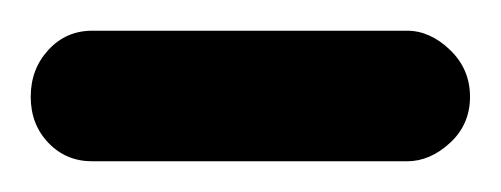

<svg xmlns="http://www.w3.org/2000/svg" viewBox="-20 -715 326 125"><path d="M40 -610Q23 -610 11.5 -622Q0 -634 0 -652Q0 -670 11.5 -682.5Q23 -695 40 -695H245Q260 -695 273 -682.5Q286 -670 286 -652Q286 -634 273 -622Q260 -610 245 -610Z"/></svg>

Font: Dosis
Style: Bold
Weight: 700
Designer: EdgarTolentino, PabloImpallari, IginoMarini
Foundry: EdgarTolentino, PabloImpallari, IginoMarini
Version: Version 3.001; ttfautohint (v1.8.2)